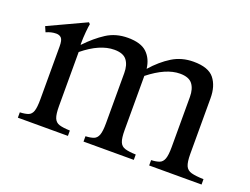

<svg xmlns="http://www.w3.org/2000/svg" viewBox="-79 -618 1010 775"><g transform="rotate(20 426.5 -230.0)"><path d="M49 0V-23Q72 -24 85 -29Q98 -34 103.5 -50Q109 -66 109 -101V-328Q109 -355 101 -363.5Q93 -372 79 -372Q68 -372 57.5 -369.5Q47 -367 36 -362L26 -385L187 -460L193 -454Q191 -445 188.5 -419Q186 -393 186 -364H188Q226 -404 265.5 -429.5Q305 -455 357 -455Q413 -455 439 -430Q465 -405 470 -363Q507 -405 547.5 -430Q588 -455 639 -455Q703 -455 728 -423.5Q753 -392 753 -340V-101Q753 -66 760 -50Q767 -34 785.5 -29Q804 -24 838 -23V0H613V-23Q635 -24 648 -29Q661 -34 667 -50Q673 -66 673 -101V-316Q673 -351 657.5 -371Q642 -391 604 -391Q544 -391 471 -333V-101Q471 -66 477.5 -50Q484 -34 500.5 -29Q517 -24 547 -23V0H331V-23Q353 -24 366 -29Q379 -34 385 -50Q391 -66 391 -101V-316Q391 -351 375.5 -371Q360 -391 322 -391Q260 -391 189 -333V-101Q189 -66 195.5 -50Q202 -34 218 -29Q234 -24 264 -23V0Z"/></g></svg>

Font: Bona Nova SC
Style: Regular
Weight: 400
Designer: Mateusz Machalski
Foundry: Capitalics
Version: Version 4.001; ttfautohint (v1.8.4.7-5d5b)